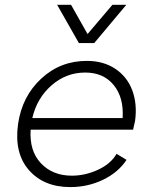

<svg xmlns="http://www.w3.org/2000/svg" viewBox="-20 -760 601 789"><path d="M269 8.8Q159.7 8.8 98.6 -61.3Q37.6 -131.3 54.2 -250Q70.3 -363.3 148.9 -436.5Q227.5 -509.8 336.9 -509.8Q405.3 -509.8 454.1 -477.1Q502.9 -444.3 523.7 -388.4Q544.4 -332.5 535.2 -264.2Q529.8 -237.8 526.9 -227.1H106Q100.1 -140.1 148.2 -89.1Q196.3 -38.1 274.9 -38.1Q330.6 -38.1 383.1 -62.5Q435.5 -86.9 459 -127.9L500 -103Q465.8 -51.3 403.3 -21.2Q340.8 8.8 269 8.8ZM112.8 -274.9H483.9Q489.3 -358.9 447.3 -410.4Q405.3 -461.9 330.1 -461.9Q252 -461.9 191.9 -409.4Q131.8 -356.9 112.8 -274.9ZM214.8 -740.2H272L339.8 -620.1L441.9 -740.2H499L367.2 -583H304.2Z"/></svg>

Font: Human Sans Light
Style: Italic
Weight: 300
Italic angle: -8°
Designer: Tim Radville
Foundry: Continuum
Version: Version 1.000;FEAKit 1.0